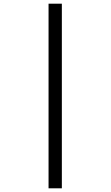

<svg xmlns="http://www.w3.org/2000/svg" viewBox="-20 -780 599 1040"><path d="M243 240V-760H315V240Z"/></svg>

Font: Noto Serif Thai
Style: Bold
Weight: 700
Designer: Monotype Design Team
Foundry: Monotype Imaging Inc.
Version: Version 2.002; ttfautohint (v1.8.4.7-5d5b)